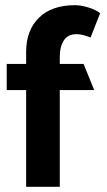

<svg xmlns="http://www.w3.org/2000/svg" viewBox="-20 -722 412 742"><path d="M81 -521Q81 -605 130.5 -653.5Q180 -702 270 -702Q293 -702 322 -693Q351 -684 367 -671L330 -577Q315 -583 301.5 -586.5Q288 -590 276 -590Q242 -590 226.5 -565.5Q211 -541 211 -503V-475H303L344 -374H211V0H81V-374H6V-475H81Z"/></svg>

Font: Palanquin
Style: Bold
Weight: 700
Designer: Pria Ravichandran
Version: Version 1.0.4